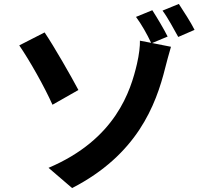

<svg xmlns="http://www.w3.org/2000/svg" viewBox="-20 -887 1040 977"><path d="M807 -833C834 -797 864 -740 887 -699L970 -735C952 -772 914 -830 890 -867ZM833 -701C814 -739 779 -798 755 -835L672 -801C699 -765 729 -712 749 -669L692 -680C693 -655 688 -609 677 -562C645 -425 569 -178 227 -33L347 70C677 -100 773 -350 821 -543C826 -562 839 -613 850 -649L754 -668ZM379 -429C342 -499 255 -651 207 -722L78 -656C131 -579 207 -444 247 -354Z"/></svg>

Font: Spoqa Han Sans Neo Bold
Style: Bold
Weight: 700
Designer: [Spoqa Han Sans Neo] Dong-huui Kim  Younghwa Kang  Yujin Lee  [Noto Sans] Ryoko NISHIZUKA  (kana & ideographs); Paul D. 
Foundry: Spoqa (http://www.spoqa-han-sans.com)
Version: Version 1.000